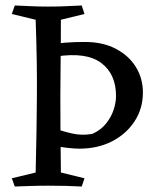

<svg xmlns="http://www.w3.org/2000/svg" viewBox="-20 -680 581 700"><path d="M139 -515Q186 -522 218 -524.5Q250 -527 290 -527Q355 -527 402.5 -502Q450 -477 475.5 -435.5Q501 -394 501 -343Q501 -284 470.5 -237.5Q440 -191 388 -164.5Q336 -138 269 -138Q251 -138 225 -141Q199 -144 170 -150V-215Q205 -202 242 -193.5Q279 -185 317 -192Q348 -206 367 -230Q386 -254 394.5 -280.5Q403 -307 403 -330Q403 -410 349 -450.5Q295 -491 185 -474ZM278 -660 288 -629 202 -608Q202 -523 201 -455.5Q200 -388 200 -326.5Q200 -265 200.5 -199.5Q201 -134 202 -51L288 -30L278 0Q226 -3 156 -3Q121 -3 92 -2Q63 -1 34 0L23 -30L110 -51Q112 -132 113 -197.5Q114 -263 114.5 -325Q115 -387 114 -455Q113 -523 110 -608L23 -629L34 -660Q63 -659 92 -657.5Q121 -656 156 -656Q194 -656 223 -657.5Q252 -659 278 -660Z"/></svg>

Font: Ruwudu
Style: Regular
Weight: 400
Designer: Becca Hirsbrunner Spalinger
Foundry: SIL International
Version: Version 3.000